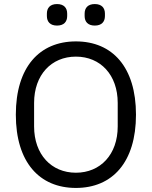

<svg xmlns="http://www.w3.org/2000/svg" viewBox="-20 -914 748 946"><path d="M261 -788C295 -788 311 -807 311 -835V-847C311 -875 295 -894 261 -894C227 -894 211 -875 211 -847V-835C211 -807 227 -788 261 -788ZM447 -788C481 -788 497 -807 497 -835V-847C497 -875 481 -894 447 -894C413 -894 397 -875 397 -847V-835C397 -807 413 -788 447 -788ZM354 12C534 12 650 -115 650 -349C650 -583 534 -710 354 -710C174 -710 58 -583 58 -349C58 -115 174 12 354 12ZM354 -63C233 -63 148 -153 148 -291V-407C148 -545 233 -635 354 -635C475 -635 560 -545 560 -407V-291C560 -153 475 -63 354 -63Z"/></svg>

Font: IBM Plex Devanagari
Style: Regular
Weight: 400
Designer: Mike Abbink, Paul van der Laan, Pieter van Rosmalen, Erin McLaughlin
Foundry: Bold Monday
Version: Version 1.0